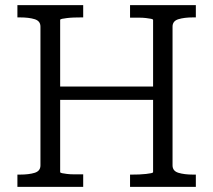

<svg xmlns="http://www.w3.org/2000/svg" viewBox="-20 -730 832 750"><path d="M193 -392H603V-340H193ZM48 0V-48H58Q93 -48 115.5 -55Q138 -62 138 -84V-626Q138 -648 115.5 -655Q93 -662 58 -662H48V-710H305V-662H297Q283 -662 268.5 -661.5Q254 -661 242 -659.5Q230 -658 222.5 -656.5Q215 -655 215 -652V-58Q215 -55 222.5 -53.5Q230 -52 242 -50.5Q254 -49 268.5 -49Q283 -49 296 -49H305V0ZM488 0V-48H496Q509 -48 523.5 -48.5Q538 -49 550.5 -50.5Q563 -52 570.5 -53.5Q578 -55 578 -58V-652Q578 -655 570.5 -656.5Q563 -658 550.5 -659.5Q538 -661 523.5 -661Q509 -661 496 -661H488V-710H745V-662H734Q700 -662 677 -655Q654 -648 654 -626V-84Q654 -62 677 -55Q700 -48 734 -48H745V0Z"/></svg>

Font: Roboto Serif SemiCondensed Light
Style: Regular
Weight: 300
Width: 4
Designer: Greg Gazdowicz
Foundry: Commercial Type
Version: Version 1.007